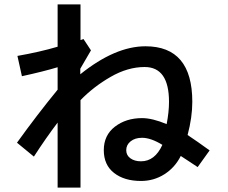

<svg xmlns="http://www.w3.org/2000/svg" viewBox="-20 -812 1040 877"><path d="M556.6 -126Q556.6 -102.5 575.7 -88.9Q594.7 -75.2 624 -75.2Q687.5 -75.2 721.7 -150.4Q668.9 -182.6 628.9 -182.6Q596.7 -182.6 576.7 -166.5Q556.6 -150.4 556.6 -126ZM57.6 -160.2Q150.4 -289.1 243.2 -402.3V-504.9Q178.7 -485.4 80.1 -463.9L59.6 -556.6Q160.2 -574.2 243.2 -598.6V-792H347.7V-628.9L361.3 -633.8L395.5 -582L346.7 -498V-472.7Q505.9 -600.6 644.5 -600.6Q858.4 -600.6 858.4 -346.7Q858.4 -276.4 836.9 -195.3Q863.3 -177.7 884.8 -162.6Q906.2 -147.5 920.4 -137.2Q934.6 -127 937.5 -125L882.8 -48.8Q872.1 -56.6 845.2 -73.7Q818.4 -90.8 805.7 -99.6Q779.3 -46.9 731 -16.1Q682.6 14.6 624 14.6Q547.9 14.6 501 -22Q454.1 -58.6 454.1 -126Q454.1 -194.3 504.9 -233.4Q555.7 -272.5 628.9 -272.5Q675.8 -272.5 741.2 -245.1Q752 -300.8 752 -346.7Q752 -505.9 640.6 -505.9Q563.5 -505.9 485.4 -460.9Q407.2 -416 347.7 -354.5V44.9H243.2V-252Q190.4 -182.6 134.8 -96.7Z"/></svg>

Font: Gothic A1 SemiBold
Style: Regular
Weight: 600
Version: Version 2.50